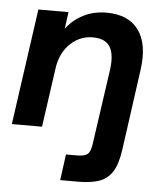

<svg xmlns="http://www.w3.org/2000/svg" viewBox="-52 -553 674 818"><g transform="rotate(5 284.5 -144.0)"><path d="M236 220 251 109H297Q330 109 342.5 99Q355 89 360 58L407 -270Q415 -334 395 -366Q375 -398 321 -398Q269 -398 228.5 -361.5Q188 -325 176 -261L139 0H10L80 -496H209L199 -424Q228 -463 272 -485.5Q316 -508 371 -508Q465 -508 508.5 -448Q552 -388 536 -276L488 70Q479 132 458 164Q437 196 401.5 208Q366 220 313 220Z"/></g></svg>

Font: Host Grotesk
Style: Bold Italic
Weight: 700
Italic angle: -8°
Designer: Doğukan Karapınar
Foundry: Element Type
Version: Version 1.003; ttfautohint (v1.8.4.7-5d5b)